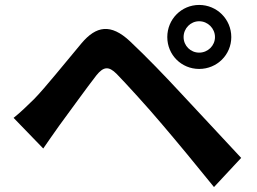

<svg xmlns="http://www.w3.org/2000/svg" viewBox="-20 -762 1040 777"><path d="M723 -612C723 -647 751 -676 786 -676C821 -676 850 -647 850 -612C850 -577 821 -549 786 -549C751 -549 723 -577 723 -612ZM657 -612C657 -540 714 -483 786 -483C858 -483 916 -540 916 -612C916 -684 858 -742 786 -742C714 -742 657 -684 657 -612ZM35 -285 155 -161C173 -187 197 -222 220 -254C260 -308 331 -407 370 -457C399 -493 420 -495 452 -463C488 -426 577 -329 635 -260C694 -191 779 -88 846 -5L956 -123C879 -205 777 -316 710 -387C650 -452 573 -532 506 -595C428 -668 369 -657 310 -587C241 -505 163 -407 118 -361C87 -331 65 -309 35 -285Z"/></svg>

Font: Noto Sans CJK TC
Style: Bold
Weight: 700
Designer: Ryoko NISHIZUKA 西塚涼子 (kana, bopomofo & ideographs); Paul D. Hunt (Latin, Greek & Cyrillic); Sandoll Communications 산돌커뮤니
Foundry: Adobe
Version: Version 2.004;hotconv 1.0.118;makeotfexe 2.5.65603